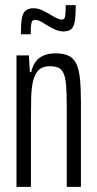

<svg xmlns="http://www.w3.org/2000/svg" viewBox="-20 -725 375 745"><path d="M44 0V-510H92L96 -445H101Q106 -467 116.5 -483Q127 -499 146.5 -508.5Q166 -518 196 -518Q228 -518 247.5 -508Q267 -498 277 -475.5Q287 -453 290.5 -417Q294 -381 294 -328V0H239V-310Q239 -362 236.5 -393.5Q234 -425 226.5 -441Q219 -457 206 -462.5Q193 -468 172 -468Q146 -468 131 -454Q116 -440 109 -413Q102 -386 101 -346.5Q100 -307 100 -258V0ZM61 -592Q61 -630 64.5 -652Q68 -674 79 -683.5Q90 -693 110 -693Q127 -693 143 -685.5Q159 -678 174 -669Q187 -661 199 -655Q211 -649 220 -649Q231 -649 233 -662.5Q235 -676 235 -705H274Q274 -667 270.5 -644.5Q267 -622 257 -612.5Q247 -603 226 -603Q211 -603 196 -609.5Q181 -616 166 -625Q153 -633 140 -640.5Q127 -648 115 -648Q105 -648 102 -635.5Q99 -623 99 -592Z"/></svg>

Font: Saira UltraCondensed
Style: Regular
Weight: 400
Width: 1
Designer: Hector Gatti with collaboration of the Omnibus-Type team
Foundry: Omnibus-Type
Version: Version 1.101